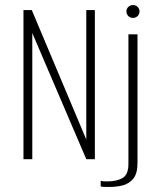

<svg xmlns="http://www.w3.org/2000/svg" viewBox="-20 -631 625 761"><path d="M73 0V-591H106L322 -78V-591H356V0H322L108 -500V0ZM402 110Q397 110 389.5 109.5Q382 109 379 108V86Q382 87 389.5 87.5Q397 88 404 88Q443 88 466 74.5Q489 61 489 18V-495H525V15Q525 57 508 77.5Q491 98 463.5 104.5Q436 111 402 110ZM507 -560Q496 -560 488.5 -567.5Q481 -575 481 -586Q481 -596 488.5 -603.5Q496 -611 507 -611Q518 -611 525.5 -603.5Q533 -596 533 -586Q533 -575 525.5 -567.5Q518 -560 507 -560Z"/></svg>

Font: Alumni Sans ExtraLight
Style: Regular
Weight: 250
Version: Version 1.018